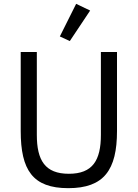

<svg xmlns="http://www.w3.org/2000/svg" viewBox="-20 -969 718 1001"><path d="M450 -914 377 -949 292 -779 344 -755ZM88 -698V-286C88 -83 150 12 336 12C522 12 590 -83 590 -286V-698H506V-266C506 -133 463 -63 339 -63C215 -63 172 -133 172 -266V-698Z"/></svg>

Font: IBM Plex Thai Looped
Style: Regular
Weight: 400
Designer: Mike Abbink, Paul van der Laan, Pieter van Rosmalen, Ben Mitchell, Mark Frömberg
Foundry: Bold Monday
Version: Version 1.0